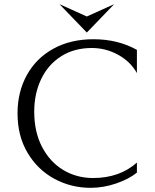

<svg xmlns="http://www.w3.org/2000/svg" viewBox="-20 -888 744 920"><path d="M414 12Q321 12 241 -31Q161 -74 112.5 -155Q64 -236 64 -345Q64 -447 108.5 -528Q153 -609 235.5 -654.5Q318 -700 428 -700Q545 -700 636 -649V-538Q605 -593 546 -625.5Q487 -658 420 -658Q335 -658 272.5 -618Q210 -578 177 -508.5Q144 -439 144 -353Q144 -256 181.5 -184Q219 -112 283 -73.5Q347 -35 426 -35Q553 -35 636 -109V-61Q598 -30 537 -9Q476 12 414 12ZM527 -868 396 -732 265 -868 396 -809Z"/></svg>

Font: BellefairVN
Style: Regular
Weight: 400
Designer: Nick Shinn, Liron Lavi Turkenic
Foundry: Shinntype
Version: Version 1.003